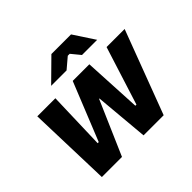

<svg xmlns="http://www.w3.org/2000/svg" viewBox="-167 -924 1127 1127"><g transform="rotate(-45 397.0 -360.0)"><path d="M85 0H252L398 -336H401L431 0H598L794 -520H644L529 -157H520L501 -520H363L217 -158H208L219 -520H69ZM635 -589 549 -720H386L253 -589H381L447 -645H463L509 -589Z"/></g></svg>

Font: Fixel Text 20240404
Style: Bold Italic
Weight: 700
Width: 4
Italic angle: -10°
Designer: AlfaBravo + MacPaw
Foundry: Kyrylo Tkachov, Marchela Mozhyna, Serhii Makarenko, Maria Weinstein, Zakhar Kryvoshyya
Version: Version 1.211;Glyphs 3.2 (3225)